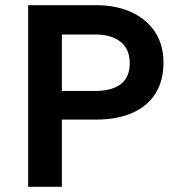

<svg xmlns="http://www.w3.org/2000/svg" viewBox="-20 -720 682 740"><path d="M88.5 0V-700H351Q426.5 -700 485 -673.8Q543.5 -647.5 576.8 -598Q610 -548.5 610 -479Q610 -408.5 579.2 -359.5Q548.5 -310.5 490 -284.8Q431.5 -259 348 -259H218.5V0ZM218.5 -369.5H347.5Q410 -369.5 445 -395.5Q480 -421.5 480 -476.5Q480 -531.5 444.2 -559.2Q408.5 -587 348.5 -587H218.5Z"/></svg>

Font: Geologica Roman Medium
Style: Regular
Weight: 500
Designer: Sindre Bremnes, Frode Helland
Foundry: Monokrom Skriftforlag AS
Version: Version 1.010;gftools[0.9.28]